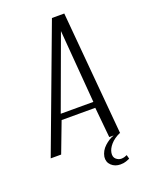

<svg xmlns="http://www.w3.org/2000/svg" viewBox="-159 -660 660 863"><g transform="rotate(-20 171.0 -229.0)"><path d="M-21 0 200 -591H259L311 0H259L245 -145H84L29 0ZM90 -173H246L218 -522ZM265 133Q239 133 222 117Q205 101 208 76Q213 48 235 28Q257 8 280 0H308Q280 13 263.5 32Q247 51 244 70Q241 90 252.5 100Q264 110 277 110Q286 110 293.5 107.5Q301 105 305 103L310 122Q303 125 292 129Q281 133 265 133Z"/></g></svg>

Font: Alumni Sans Thin Light
Style: Italic
Weight: 300
Italic angle: -8°
Version: Version 1.016